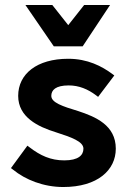

<svg xmlns="http://www.w3.org/2000/svg" viewBox="-20 -739 511 771"><path d="M234 12C372 12 445 -56 445 -142C445 -236 364 -270 294 -293C231 -312 186 -327 186 -354C186 -377 203 -396 256 -396C297 -396 333 -381 366 -356L374 -350L439 -436L431 -442C389 -473 332 -503 254 -503C128 -503 53 -442 53 -354C53 -268 133 -230 204 -208C266 -188 315 -171 315 -142C315 -116 295 -95 238 -95C184 -95 142 -114 98 -148L90 -154L24 -64L32 -58C82 -17 155 12 234 12ZM422 -719H318L254 -638L190 -719H82L196 -553H312Z"/></svg>

Font: Falling Sky
Style: SeBd
Weight: 600
Designer: Paul D. Hunt
Foundry: Adobe Systems Incorporated
Version: Version 1.02